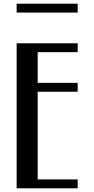

<svg xmlns="http://www.w3.org/2000/svg" viewBox="-20 -1018 510 1038"><path d="M70 -784H400V-736H183.8V-570H400V-522H183.8V-48H400V0H70ZM70 -998H400V-950H70Z"/></svg>

Font: Facade Sud
Style: Regular
Weight: 100
Designer: Éléonore Fines
Foundry: Velvetyne Type Foundry
Version: Version 1.001;Glyphs 3.2 (3202)